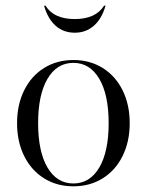

<svg xmlns="http://www.w3.org/2000/svg" viewBox="-20 -645 516 675"><path d="M436 -212Q436 -147 411 -96.5Q386 -46 341 -18Q296 10 238 10Q180 10 135 -18Q90 -46 65 -96.5Q40 -147 40 -212Q40 -277 65 -327.5Q90 -378 135 -406Q180 -434 238 -434Q296 -434 341 -406Q386 -378 411 -327.5Q436 -277 436 -212ZM238 0Q296 0 329 -56Q362 -112 362 -212Q362 -312 329 -368Q296 -424 238 -424Q180 -424 147 -368Q114 -312 114 -212Q114 -112 147 -56Q180 0 238 0ZM351 -625H346Q316 -578 243 -578Q169 -578 140 -625H135Q148 -579 175.5 -554.5Q203 -530 243 -530Q282 -530 310 -554.5Q338 -579 351 -625Z"/></svg>

Font: Libre Caslon Display
Style: Regular
Weight: 400
Designer: Pablo Impallari, Rodrigo Fuenzalida
Foundry: Pablo Impallari, Rodrigo Fuenzalida
Version: Version 1.100; ttfautohint (v1.6) -l 8 -r 50 -G 200 -x 14 -D